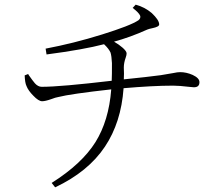

<svg xmlns="http://www.w3.org/2000/svg" viewBox="-20 -772 895 825"><path d="M217 33C312 -12 383 -70 431 -142C477 -211 504 -294 511 -393C593 -400 664 -404 724 -404C743 -404 765 -402 791 -399C802 -398 810 -397 813 -397C829 -397 837 -404 837 -419C837 -431 827 -441 808 -450C790 -458 772 -462 754 -462C747 -462 737 -461 724 -458C707 -455 689 -452 671 -449C634 -444 581 -438 512 -431C513 -447 513 -464 512 -482C512 -496 515 -510 520 -524C523 -532 524 -538 524 -543C524 -555 498 -577 470 -593C514 -605 562 -622 613 -645C618 -647 625 -649 635 -651C654 -655 664 -660 664 -667C664 -680 653 -696 632 -716C612 -733 589 -745 563 -752L550 -738C567 -725 578 -714 582 -705C585 -698 582 -691 575 -685C551 -669 499 -649 419 -624C336 -598 255 -578 176 -563L180 -538C287 -552 370 -567 427 -582C441 -569 450 -557 455 -546C458 -536 460 -521 461 -501C461 -466 461 -441 460 -425C315 -408 215 -399 159 -399C149 -399 139 -404 130 -414C124 -421 115 -433 103 -450C102 -452 102 -453 101 -454L86 -448C87 -427 89 -412 94 -402C99 -389 109 -375 123 -361C138 -345 151 -337 161 -337C170 -337 183 -340 200 -346C213 -351 223 -354 230 -355C265 -364 341 -375 458 -388C451 -297 428 -222 390 -161C351 -99 289 -41 202 14Z"/></svg>

Font: AllPunType Light
Style: Regular
Weight: 300
Version: 1.0